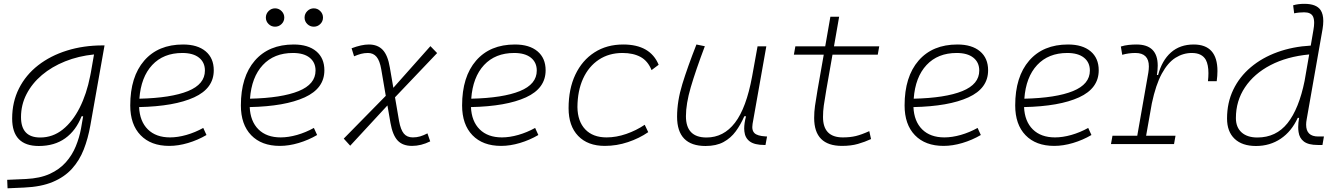

<svg xmlns="http://www.w3.org/2000/svg" viewBox="-20 -763 7071 1017"><path d="M20 234.4 18.1 189.5 117.7 185.1Q191.9 181.6 243.7 158Q295.4 134.3 328.9 96.4Q362.3 58.6 381.3 12.2Q400.4 -34.2 409.2 -82.5L420.4 -147H412.1Q382.3 -71.3 325.4 -30.5Q268.6 10.3 185.5 10.3Q44.4 10.3 44.4 -135.3Q44.4 -223.1 80.6 -294.7Q116.7 -366.2 181.9 -417Q247.1 -467.8 334.5 -495.1Q421.9 -522.5 524.4 -522.5H533.7L458.5 -98.1Q446.3 -29.3 423.6 28.8Q400.9 86.9 361.1 130.9Q321.3 174.8 259.5 200.7Q197.8 226.6 107.9 230.5ZM478 -474.6Q395.5 -466.3 325 -438Q254.4 -409.7 202.1 -365.5Q149.9 -321.3 120.6 -264.6Q91.3 -208 91.3 -142.6Q91.3 -34.7 192.9 -34.7Q259.3 -34.7 312 -76.7Q364.7 -118.7 401.9 -192.1Q439 -265.6 457.5 -359.9L461.4 -379.4Z M880.9 -35.2Q921.4 -35.2 967.5 -48.3Q1013.7 -61.5 1056.6 -85.4L1073.7 -47.9Q1027.8 -21 976.1 -5.6Q924.3 9.8 876.5 9.8Q779.3 9.8 724.6 -46.9Q669.9 -103.5 669.9 -204.6Q669.9 -356.4 743.9 -441.9Q817.9 -527.3 949.7 -527.3Q1026.4 -527.3 1069.3 -491.2Q1112.3 -455.1 1112.3 -390.6Q1112.3 -294.9 1008.1 -247.3Q903.8 -199.7 716.8 -195.8Q720.2 -120.1 763.2 -77.6Q806.2 -35.2 880.9 -35.2ZM718.3 -240.2Q886.2 -244.1 975.8 -280.5Q1065.4 -316.9 1065.4 -389.2Q1065.4 -432.6 1034.2 -457.5Q1002.9 -482.4 945.8 -482.4Q845.7 -482.4 786.1 -418.5Q726.6 -354.5 718.3 -240.2Z M1466.8 -35.2Q1507.3 -35.2 1553.5 -48.3Q1599.6 -61.5 1642.6 -85.4L1659.7 -47.9Q1613.8 -21 1562 -5.6Q1510.3 9.8 1462.4 9.8Q1365.2 9.8 1310.5 -46.9Q1255.9 -103.5 1255.9 -204.6Q1255.9 -356.4 1329.8 -441.9Q1403.8 -527.3 1535.6 -527.3Q1612.3 -527.3 1655.3 -491.2Q1698.2 -455.1 1698.2 -390.6Q1698.2 -294.9 1594 -247.3Q1489.7 -199.7 1302.7 -195.8Q1306.2 -120.1 1349.1 -77.6Q1392.1 -35.2 1466.8 -35.2ZM1304.2 -240.2Q1472.2 -244.1 1561.8 -280.5Q1651.4 -316.9 1651.4 -389.2Q1651.4 -432.6 1620.1 -457.5Q1588.9 -482.4 1531.7 -482.4Q1431.6 -482.4 1372.1 -418.5Q1312.5 -354.5 1304.2 -240.2ZM1437 -621.6Q1417 -621.6 1402.6 -635.7Q1388.2 -649.9 1388.2 -669.9Q1388.2 -689.9 1402.6 -704.3Q1417 -718.8 1437 -718.8Q1457 -718.8 1471.4 -704.3Q1485.8 -689.9 1485.8 -669.9Q1485.8 -649.9 1471.4 -635.7Q1457 -621.6 1437 -621.6ZM1642.1 -621.6Q1622.1 -621.6 1607.7 -635.7Q1593.3 -649.9 1593.3 -669.9Q1593.3 -689.9 1607.7 -704.3Q1622.1 -718.8 1642.1 -718.8Q1662.1 -718.8 1676.5 -704.3Q1690.9 -689.9 1690.9 -669.9Q1690.9 -649.9 1676.5 -635.7Q1662.1 -621.6 1642.1 -621.6Z M1835 8.8 1800.8 -28.8 2023.4 -255.4 1999.5 -395.5Q1991.7 -441.4 1974.6 -461.9Q1957.5 -482.4 1929.2 -482.4Q1909.7 -482.4 1892.3 -477.8Q1875 -473.1 1855.5 -464.8L1842.3 -507.3Q1895.5 -527.3 1933.6 -527.3Q1980.5 -527.3 2007.3 -498.8Q2034.2 -470.2 2044.9 -405.8L2063.5 -297.9L2259.8 -518.6L2295.4 -481.9L2072.3 -247.6L2093.8 -122.1Q2102.1 -76.2 2118.9 -55.7Q2135.7 -35.2 2167 -35.2Q2187 -35.2 2205.3 -40.5Q2223.6 -45.9 2244.1 -56.6L2258.8 -14.2Q2210.4 9.8 2162.6 9.8Q2112.8 9.8 2086.2 -18.8Q2059.6 -47.4 2048.3 -111.8L2032.2 -204.6Z M2638.7 -35.2Q2679.2 -35.2 2725.3 -48.3Q2771.5 -61.5 2814.5 -85.4L2831.5 -47.9Q2785.6 -21 2733.9 -5.6Q2682.1 9.8 2634.3 9.8Q2537.1 9.8 2482.4 -46.9Q2427.7 -103.5 2427.7 -204.6Q2427.7 -356.4 2501.7 -441.9Q2575.7 -527.3 2707.5 -527.3Q2784.2 -527.3 2827.1 -491.2Q2870.1 -455.1 2870.1 -390.6Q2870.1 -294.9 2765.9 -247.3Q2661.6 -199.7 2474.6 -195.8Q2478 -120.1 2521 -77.6Q2564 -35.2 2638.7 -35.2ZM2476.1 -240.2Q2644 -244.1 2733.6 -280.5Q2823.2 -316.9 2823.2 -389.2Q2823.2 -432.6 2792 -457.5Q2760.7 -482.4 2703.6 -482.4Q2603.5 -482.4 2543.9 -418.5Q2484.4 -354.5 2476.1 -240.2Z M3192.9 -35.2Q3244.1 -35.2 3297.1 -53.5Q3350.1 -71.8 3395 -102.1L3413.6 -63Q3366.2 -30.3 3306.4 -10.3Q3246.6 9.8 3183.6 9.8Q3093.3 9.8 3042.5 -43Q2991.7 -95.7 2991.7 -189.9Q2991.7 -292 3027.6 -367.7Q3063.5 -443.4 3128.7 -485.4Q3193.8 -527.3 3281.2 -527.3Q3424.3 -527.3 3468.8 -419.9L3431.2 -391.6Q3411.6 -440.4 3372.8 -461.4Q3334 -482.4 3277.3 -482.4Q3205.6 -482.4 3151.9 -446.8Q3098.1 -411.1 3068.6 -346.7Q3039.1 -282.2 3038.6 -195.8Q3039.6 -120.1 3080.1 -77.6Q3120.6 -35.2 3192.9 -35.2Z M3717.3 10.3Q3566.4 10.3 3566.4 -145Q3566.4 -227.1 3594.2 -317.6Q3622.1 -408.2 3668.9 -527.3L3713.4 -518.1Q3664.6 -388.7 3638.9 -300.8Q3613.3 -212.9 3613.3 -147.5Q3613.3 -34.7 3722.2 -34.7Q3813 -34.7 3873 -112.8Q3933.1 -190.9 3963.9 -358.4L3992.7 -517.6H4039.1L3966.3 -106.9Q3964.8 -97.7 3964.8 -89.8Q3964.8 -69.3 3976.1 -58.1Q3991.2 -43 4034.2 -40.5L4043 -40L4034.7 4.9H4029.3Q3976.6 4.9 3951.4 -13.9Q3926.3 -32.7 3922.9 -66.9Q3921.9 -74.2 3921.9 -82Q3921.9 -110.8 3931.6 -147H3922.4Q3903.3 -103 3877.2 -67.4Q3851.1 -31.7 3812.5 -10.7Q3773.9 10.3 3717.3 10.3Z M4439.9 9.8Q4292.5 9.8 4292.5 -138.2Q4292.5 -170.9 4296.9 -201.7Q4301.3 -232.4 4310.5 -287.1L4343.3 -473.6H4185.1L4192.9 -517.6H4351.1L4378.4 -674.3H4424.8L4397.5 -517.6H4637.2L4629.4 -473.6H4389.6L4356.9 -287.1Q4347.7 -232.9 4343.5 -203.6Q4339.4 -174.3 4339.4 -143.1Q4339.4 -35.2 4444.3 -35.2Q4483.4 -35.2 4513.4 -42.5Q4543.5 -49.8 4584.5 -68.4L4593.8 -26.4Q4561 -11.2 4524.4 -0.7Q4487.8 9.8 4439.9 9.8Z M4982.4 -35.2Q5022.9 -35.2 5069.1 -48.3Q5115.2 -61.5 5158.2 -85.4L5175.3 -47.9Q5129.4 -21 5077.6 -5.6Q5025.9 9.8 4978 9.8Q4880.9 9.8 4826.2 -46.9Q4771.5 -103.5 4771.5 -204.6Q4771.5 -356.4 4845.5 -441.9Q4919.4 -527.3 5051.3 -527.3Q5127.9 -527.3 5170.9 -491.2Q5213.9 -455.1 5213.9 -390.6Q5213.9 -294.9 5109.6 -247.3Q5005.4 -199.7 4818.4 -195.8Q4821.8 -120.1 4864.7 -77.6Q4907.7 -35.2 4982.4 -35.2ZM4819.8 -240.2Q4987.8 -244.1 5077.4 -280.5Q5167 -316.9 5167 -389.2Q5167 -432.6 5135.7 -457.5Q5104.5 -482.4 5047.4 -482.4Q4947.3 -482.4 4887.7 -418.5Q4828.1 -354.5 4819.8 -240.2Z M5568.4 -35.2Q5608.9 -35.2 5655 -48.3Q5701.2 -61.5 5744.1 -85.4L5761.2 -47.9Q5715.3 -21 5663.6 -5.6Q5611.8 9.8 5564 9.8Q5466.8 9.8 5412.1 -46.9Q5357.4 -103.5 5357.4 -204.6Q5357.4 -356.4 5431.4 -441.9Q5505.4 -527.3 5637.2 -527.3Q5713.9 -527.3 5756.8 -491.2Q5799.8 -455.1 5799.8 -390.6Q5799.8 -294.9 5695.6 -247.3Q5591.3 -199.7 5404.3 -195.8Q5407.7 -120.1 5450.7 -77.6Q5493.7 -35.2 5568.4 -35.2ZM5405.8 -240.2Q5573.7 -244.1 5663.3 -280.5Q5752.9 -316.9 5752.9 -389.2Q5752.9 -432.6 5721.7 -457.5Q5690.4 -482.4 5633.3 -482.4Q5533.2 -482.4 5473.6 -418.5Q5414.1 -354.5 5405.8 -240.2Z M5864.7 0 5872.6 -43.9H6003.9L6062.5 -377.9Q6065.4 -396 6065.4 -411.1Q6065.4 -482.4 5994.1 -482.4Q5958 -482.4 5924.3 -472.7L5917 -516.6Q5937.5 -522.9 5958.3 -525.1Q5979 -527.3 6000 -527.3Q6112.3 -527.3 6112.3 -415.5Q6112.3 -393.1 6107.9 -365.7H6114.3Q6134.8 -442.9 6182.4 -485.1Q6230 -527.3 6302.7 -527.3Q6428.7 -527.3 6428.7 -386.7Q6428.7 -361.8 6424.8 -333H6378.4Q6380.9 -356 6380.9 -375.5Q6380.9 -419.9 6367.2 -445.8Q6346.7 -482.4 6293 -482.4Q6247.1 -482.4 6206.5 -457Q6166 -431.6 6134 -373Q6102.1 -314.5 6081.1 -215.3L6050.8 -43.9H6206.5L6198.7 0Z M6632.8 10.3Q6559.6 10.3 6519.5 -27.8Q6479.5 -65.9 6479.5 -135.3Q6479.5 -219.2 6512.5 -287.8Q6545.4 -356.4 6605.5 -407Q6665.5 -457.5 6746.3 -486.8Q6827.1 -516.1 6922.9 -521.5L6937 -604Q6940.9 -625.5 6940.9 -641.6Q6940.9 -662.1 6935.1 -674.8Q6924.3 -697.8 6888.2 -697.8Q6875 -697.8 6861.6 -696.5Q6848.1 -695.3 6835 -692.4L6829.6 -734.9Q6844.2 -739.3 6859.1 -741Q6874 -742.7 6889.2 -742.7Q6952.6 -742.7 6975.1 -709.5Q6989.3 -688 6989.3 -651.9Q6989.3 -632.3 6985.4 -608.9L6901.4 -131.3Q6898.4 -115.7 6898.4 -102.5Q6898.4 -40 6962.4 -40H6992.7L6984.9 4.9H6960Q6910.6 4.9 6886.7 -13.2Q6862.8 -31.2 6858.4 -63.5Q6856.4 -75.7 6856.4 -89.8Q6856.4 -112.3 6861.3 -138.7H6854Q6821.3 -66.9 6763.9 -28.3Q6706.5 10.3 6632.8 10.3ZM6890.6 -335.9V-336.4L6914.6 -474.6Q6796.9 -463.4 6709.7 -418Q6622.6 -372.6 6574.5 -300.5Q6526.4 -228.5 6526.4 -137.7Q6526.4 -88.9 6556.4 -61.8Q6586.4 -34.7 6640.1 -34.7Q6739.3 -34.7 6799.8 -110.6Q6860.4 -186.5 6890.6 -335.9Z"/></svg>

Font: CaskaydiaCove NFP ExtraLight
Style: Italic
Weight: 200
Italic angle: -10°
Designer: Aaron Bell
Foundry: Saja Typeworks
Version: Version 2111.001; VTT 6.35;Nerd Fonts 3.1.1